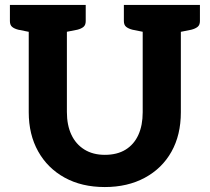

<svg xmlns="http://www.w3.org/2000/svg" viewBox="-20 -747 846 775"><path d="M403 8Q310 8 241 -30Q172 -68 134 -136Q96 -204 96 -294V-727H250V-295Q250 -242 268 -203.5Q286 -165 320.5 -143.5Q355 -122 403 -122Q453 -122 487 -143Q521 -164 538.5 -202.5Q556 -241 556 -294V-727H710V-294Q710 -202 672 -134.5Q634 -67 564.5 -29.5Q495 8 403 8ZM118 -727 104 -617 54 -627Q38 -631 29 -638.5Q20 -646 20 -662V-727ZM326 -727V-662Q326 -646 317 -638.5Q308 -631 292 -627L241 -617L228 -727ZM578 -727 565 -617 515 -627Q499 -631 489.5 -638.5Q480 -646 480 -662V-727ZM787 -727V-662Q787 -646 777.5 -638.5Q768 -631 752 -627L702 -617L688 -727Z"/></svg>

Font: Aleo ExtraBold
Style: Regular
Weight: 800
Designer: Alessio Laiso
Foundry: Alessio Laiso
Version: Version 2.001;gftools[0.9.29]